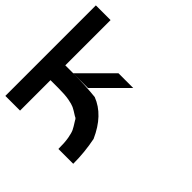

<svg xmlns="http://www.w3.org/2000/svg" viewBox="-166 -833 1000 1000"><g transform="rotate(45 333.5 -333.5)"><path d="M346.7 -166.7Q343.3 -175.8 333.3 -180.8V-180Q302.5 -200 288.3 -206.7Q274.2 -213.3 244.6 -218.8Q215 -224.2 166.7 -224.2H108.3V0H0V-666.7H108.3V-333.3H166.7L333.3 -500H441.7Q309.2 -366.7 275 -333.3H166.7Q251.7 -333.3 333.3 -325Q429.2 -288.3 483.3 -166.7Q500 -85 500 0H390.8Q390.8 -48.3 385.4 -77.9Q380 -107.5 373.3 -121.7Q366.7 -135.8 346.7 -166.7Z"/></g></svg>

Font: 0xA000-Mono
Style: Mono-Bold
Weight: 700
Version: Version 0.1